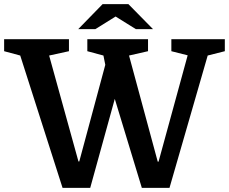

<svg xmlns="http://www.w3.org/2000/svg" viewBox="-31 -910 1109 930"><path d="M710 -769 591 -890H466L348 -769H431L529 -830L627 -769ZM733 -127 594 -641 686 -662V-720H392V-662L470 -641L479 -596L353 -128H349L207 -641L303 -662V-720H-11V-662L67 -641L272 0H406L525 -431L656 0H790L975 -641L1058 -662V-720H799V-662L878 -642L737 -127Z"/></svg>

Font: Domine
Style: Bold
Weight: 700
Designer: Pablo Impallari, Rodrigo Fuenzalida, Brenda Gallo
Foundry: Pablo Impallari, Rodrigo Fuenzalida, Brenda Gallo
Version: Version 2.000